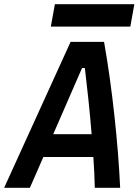

<svg xmlns="http://www.w3.org/2000/svg" viewBox="-48 -893 659 913"><path d="M-28.3 0H94.2L158.2 -146.5H396C399.4 -94.7 401.9 -45.4 402.8 0H523.4C513.7 -210.9 484.9 -481 446.8 -693.8H287.6ZM193.8 -766.6H571.8L590.8 -873H212.9ZM205.1 -254.9 342.3 -569.8H355.5C366.7 -476.6 378.9 -364.7 387.7 -254.9Z"/></svg>

Font: Cascadia Mono PL SemiBold
Style: Italic
Weight: 600
Italic angle: -10°
Monospace: yes
Designer: Aaron Bell
Foundry: Saja Typeworks
Version: Version 2404.023